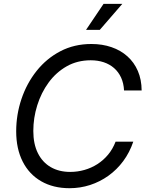

<svg xmlns="http://www.w3.org/2000/svg" viewBox="-20 -966 768 996"><path d="M340.8 10.3Q256.3 10.3 193.8 -25.6Q131.3 -61.5 97.7 -127.9Q64 -194.3 64 -284.7Q64 -371.1 91.3 -452.4Q118.7 -533.7 169.9 -598.1Q221.2 -662.6 293.2 -700.2Q365.2 -737.8 454.1 -737.8Q510.7 -737.8 558.3 -721.4Q606 -705.1 640.9 -673.8Q675.8 -642.6 695.1 -597.9Q714.4 -553.2 714.8 -496.6H623.5Q621.6 -534.2 608.2 -563.5Q594.7 -592.8 571.8 -612.8Q548.8 -632.8 518.1 -643.1Q487.3 -653.3 450.7 -653.3Q381.3 -653.3 326.2 -622.1Q271 -590.8 232.4 -538.1Q193.8 -485.4 173.3 -419.9Q152.8 -354.5 152.8 -286.6Q152.8 -219.2 176.5 -171.6Q200.2 -124 243.2 -99.1Q286.1 -74.2 344.2 -74.2Q382.3 -74.2 418.2 -84.5Q454.1 -94.7 485.4 -114.7Q516.6 -134.8 540.8 -163.8Q564.9 -192.9 579.6 -231H671.4Q652.3 -174.8 619.4 -130.4Q586.4 -85.9 542.5 -54.4Q498.5 -22.9 447.3 -6.3Q396 10.3 340.8 10.3ZM426.3 -811 517.1 -945.8H614.3L497.6 -811Z"/></svg>

Font: Inter 20pt
Style: Italic
Weight: 400
Italic angle: -9.3988°
Version: Version 4.001;git-66647c0bb